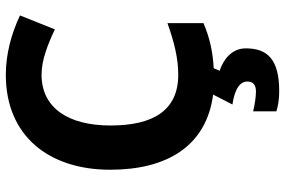

<svg xmlns="http://www.w3.org/2000/svg" viewBox="-184 -580 1004 677"><g transform="rotate(-90 318.5 -242.0)"><path d="M486 122C486 73 447 43 407 30L416 9C474 6 523 -5 575 -27V-154C507 -130 451 -116 393 -116C268 -116 214 -203 214 -355C214 -505 277 -598 393 -598C445 -598 500 -576 553 -551L602 -674C537 -705 464 -724 393 -724C177 -724 58 -572 58 -356C58 -156 141 -17 323 7L288 75C348 84 369 104 369 128C369 151 353 158 334 158C314 158 283 153 264 148V230C283 236 306 240 335 240C449 240 486 197 486 122Z"/></g></svg>

Font: Noto Sans Lisu
Style: Bold
Weight: 700
Designer: Monotype Design Team. David Williams.
Foundry: Monotype Imaging Inc.
Version: Version 2.102